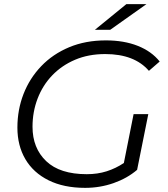

<svg xmlns="http://www.w3.org/2000/svg" viewBox="-20 -901 813 927"><path d="M391 6Q288 6 214.5 -30.5Q141 -67 102.5 -132.5Q64 -198 64 -285Q64 -371 93.5 -447Q123 -523 179 -581.5Q235 -640 314 -673Q393 -706 491 -706Q579 -706 645.5 -679.5Q712 -653 751 -604L699 -559Q629 -640 488 -640Q407 -640 342.5 -612.5Q278 -585 232 -537Q186 -489 161.5 -425Q137 -361 137 -289Q137 -186 203 -123Q269 -60 399 -60Q451 -60 495 -74Q539 -88 578 -114L625 -350H696L642 -81Q594 -40 528.5 -17Q463 6 391 6ZM438 -757 590 -881H687L512 -757Z"/></svg>

Font: Montserrat
Style: Italic
Weight: 400
Italic angle: -11.3°
Designer: Julieta Ulanovsky
Foundry: Julieta Ulanovsky
Version: Version 9.000; ttfautohint (v1.8.4.7-5d5b)